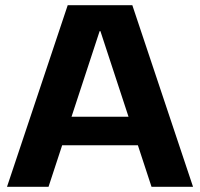

<svg xmlns="http://www.w3.org/2000/svg" viewBox="-20 -720 771 740"><path d="M241 -700H490L724 0H564L367 -600H364L167 0H7ZM189 -270H542V-160H189Z"/></svg>

Font: Pathway Extreme 8pt Thin 12pt
Style: Bold
Weight: 700
Version: Version 1.001;gftools[0.9.26]